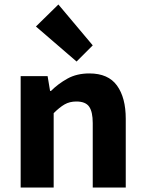

<svg xmlns="http://www.w3.org/2000/svg" viewBox="-20 -835 640 855"><path d="M72 0V-496H192L203 -430H207Q239 -462 280.5 -485Q322 -508 378 -508Q462 -508 501 -454Q540 -400 540 -306V0H393V-287Q393 -337 377 -360Q361 -383 320 -383Q290 -383 267.5 -370Q245 -357 219 -331V0ZM321 -561 140 -717 240 -815 393 -633Z"/></svg>

Font: Source Code Pro
Style: Bold
Weight: 700
Monospace: yes
Designer: Paul D. Hunt, Teo Tuominen
Foundry: Adobe Systems Incorporated
Version: Version 2.030;PS 1.000;hotconv 16.6.51;makeotf.lib2.5.65220